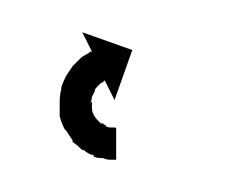

<svg xmlns="http://www.w3.org/2000/svg" viewBox="-20 -81 144 119"><path d="M51 18Q51 18 51 18Q51 18 51 18Q51 18 51 18Q51 18 51 18Q50 18 48 18Q48 18 48 18Q48 18 48 18Q48 18 48 18Q48 18 48 18Q46 18 44 17Q44 17 43.5 17Q43 17 43 17Q43 17 43 17Q43 17 43 17Q40 17 38 16Q38 16 38 15.5Q38 15 38 15Q37 15 37 15Q37 15 37 15Q34 14 32 12Q32 12 31.5 12Q31 12 31 12Q31 12 31 12Q31 12 31 12Q28 9 25 7Q25 7 25 6.5Q25 6 25 6Q25 6 25 6Q25 6 25 6Q23 3 21 0Q21 0 20.5 -0.5Q20 -1 20 -1Q20 -1 20 -1Q20 -1 20 -1Q18 -5 17 -9Q17 -9 17 -9Q17 -9 17 -9Q17 -9 17 -9.5Q17 -10 17 -10Q17 -14 17 -18Q17 -18 17 -18Q17 -18 17 -18Q17 -18 17 -18Q17 -18 17 -18Q17 -22 18 -26Q18 -26 18 -26Q18 -26 18 -27Q18 -27 18 -27Q18 -27 18 -27Q19 -30 21 -34Q21 -34 21 -34Q21 -34 21 -34Q21 -34 21 -34Q21 -34 21 -34Q23 -37 25 -40Q25 -40 25 -40Q25 -40 25 -40Q25 -40 25 -40Q25 -40 25 -40Q27 -42 29 -44Q29 -44 29 -44Q29 -44 29 -44Q29 -44 29.5 -44.5Q30 -45 30 -45Q31 -46 33 -47Q33 -47 33 -47Q33 -47 33 -47Q33 -47 33 -47Q33 -47 33 -47Q35 -48 36 -49Q36 -49 36 -49Q36 -49 36 -49Q36 -49 36 -49Q36 -49 36 -49Q36 -49 37 -49L31 -61L62 -50L51 -19L45 -31Q45 -31 45 -31Q45 -31 45 -31Q45 -31 45 -31Q45 -31 45 -31Q45 -31 45 -31Q44 -31 44 -30Q44 -30 44 -30Q44 -30 44 -30Q44 -30 44 -30Q44 -30 44 -30Q43 -30 42 -29Q42 -29 42 -29Q42 -29 42 -29Q42 -29 42 -29Q42 -29 42 -29Q41 -28 40 -27Q40 -27 40 -27Q40 -27 40 -27Q40 -27 40 -27Q40 -27 40 -27Q39 -26 38 -24Q38 -24 38 -24Q38 -24 38 -24Q38 -25 38.5 -25Q39 -25 39 -25Q38 -23 37 -21Q37 -21 37 -21Q37 -21 37 -21Q37 -21 37 -21.5Q37 -22 37 -22Q37 -19 36 -17Q36 -17 36 -17Q36 -17 36 -17Q37 -18 37 -18Q37 -18 37 -18Q37 -16 37 -13Q37 -13 37 -13Q37 -13 37 -14Q37 -14 37 -14Q37 -14 37 -14Q37 -12 38 -10Q38 -10 38 -10Q38 -10 38 -10Q38 -10 38 -10Q38 -10 38 -10Q39 -8 41 -6Q41 -6 40.5 -6.5Q40 -7 40 -7Q40 -7 40 -7Q40 -7 40 -7Q42 -5 43 -4Q43 -4 43 -4Q43 -4 43 -4Q43 -4 43 -4.5Q43 -5 43 -5Q44 -4 46 -3Q46 -3 46 -3Q46 -3 46 -3Q46 -3 45.5 -3Q45 -3 45 -3Q47 -2 48 -2Q48 -2 48 -2Q48 -2 48 -2Q48 -2 48 -2Q48 -2 48 -2Q49 -2 50 -2Q50 -2 50 -2Q50 -2 50 -2Q50 -2 50 -2Q50 -2 50 -2Q51 -2 52 -2Q52 -2 52 -2Q52 -2 52 -2Q51 -2 51 -2Q51 -2 51 -2Q52 -2 52 -1V18Q52 18 51 18Z"/></svg>

Font: FRB American Cursive Just Arrows
Style: Italic
Weight: 400
Italic angle: -25°
Version: Version 2.0;Modular Font Editor K font №1